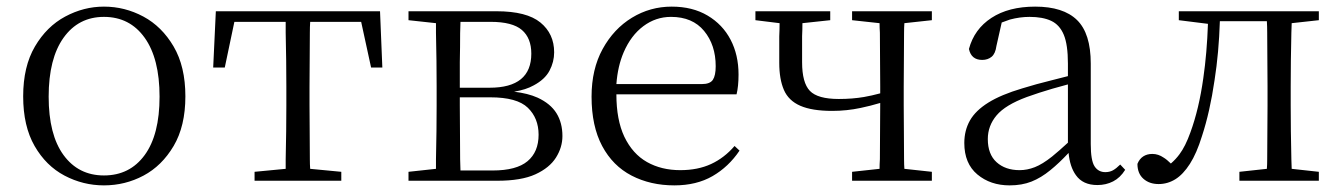

<svg xmlns="http://www.w3.org/2000/svg" viewBox="-20 -546 4052 580"><path d="M294 14Q231 14 175 -15.5Q119 -45 84.5 -105Q50 -165 50 -255Q50 -345 85.5 -405.5Q121 -466 177 -496Q233 -526 294 -526Q357 -526 413 -496Q469 -466 504.5 -405.5Q540 -345 540 -255Q540 -165 504.5 -105Q469 -45 413.5 -15.5Q358 14 294 14ZM294 -16Q372 -16 417 -77.5Q462 -139 462 -254Q462 -369 417 -432Q372 -495 294 -495Q217 -495 172 -432Q127 -369 127 -254Q127 -139 172 -77.5Q217 -16 294 -16Z M624 -342 632 -512H1128L1135 -342H1101L1071 -480H917Q916 -465 916 -447Q916 -406 915.5 -362.5Q915 -319 915 -285V-227Q915 -193 915.5 -149.5Q916 -106 916 -65Q916 -49 917 -36L1011 -27V0H749V-27L843 -36Q843 -49 843 -65Q844 -106 844.5 -149.5Q845 -193 845 -227V-285Q845 -319 844.5 -362.5Q844 -406 843 -447Q843 -465 843 -480H688L659 -342Z M1214 0V-27L1297 -36Q1297 -49 1297 -65Q1298 -106 1298.5 -149.5Q1299 -193 1299 -227V-285Q1299 -319 1298.5 -362.5Q1298 -406 1297 -447Q1297 -463 1297 -476L1214 -485V-512H1480Q1571 -512 1612.5 -478Q1654 -444 1654 -388Q1654 -359 1640 -332.5Q1626 -306 1592 -288Q1569 -275 1533 -269Q1575 -264 1604 -251Q1643 -233 1661 -204Q1679 -175 1679 -135Q1679 -101 1659.5 -70Q1640 -39 1597.5 -19.5Q1555 0 1482 0ZM1371 -31H1468Q1540 -31 1573.5 -59Q1607 -87 1607 -139Q1607 -189 1574.5 -220.5Q1542 -252 1461 -252H1369V-227Q1369 -193 1369.5 -149.5Q1370 -106 1370 -65Q1371 -46 1371 -31ZM1369 -281H1459Q1585 -281 1585 -384Q1585 -431 1556.5 -455.5Q1528 -480 1462 -480H1371Q1371 -465 1370 -446Q1370 -405 1369 -358Q1369 -317 1369 -281Z M2017 14Q1945 14 1888 -15.5Q1831 -45 1799 -105Q1767 -165 1767 -254Q1767 -337 1800.5 -398Q1834 -459 1889 -492.5Q1944 -526 2009 -526Q2072 -526 2117.5 -499Q2163 -472 2187 -426Q2211 -380 2211 -321Q2211 -285 2205 -261H1842Q1842 -184 1866 -133Q1891 -81 1934.5 -56.5Q1978 -32 2035 -32Q2088 -32 2128 -50.5Q2168 -69 2199 -105L2214 -91Q2181 -42 2132.5 -14Q2084 14 2017 14ZM1842 -292H2100Q2125 -292 2133.5 -305Q2142 -318 2142 -346Q2142 -410 2107 -452.5Q2072 -495 2007 -495Q1961 -495 1923.5 -467Q1886 -439 1864 -388Q1846 -346 1842 -292Z M2494 -211Q2433 -211 2397.5 -226.5Q2362 -242 2348 -274.5Q2334 -307 2334 -356Q2334 -398 2334 -436Q2335 -456 2335 -476L2262 -485V-512H2488V-485L2404 -476Q2404 -456 2403 -437Q2403 -401 2403 -358Q2403 -296 2426.5 -271.5Q2450 -247 2514 -247Q2555 -247 2590 -253Q2613 -257 2639 -264V-285Q2639 -319 2638.5 -362.5Q2638 -406 2638 -447Q2637 -463 2637 -476L2554 -485V-512H2795V-485L2712 -476Q2711 -463 2711 -447Q2711 -406 2710.5 -362.5Q2710 -319 2710 -285V-227Q2710 -193 2710.5 -149.5Q2711 -106 2711 -65Q2711 -49 2712 -36L2795 -27V0H2554V-27L2637 -36Q2637 -49 2638 -65Q2638 -106 2638.5 -151.5Q2639 -197 2639 -234V-235Q2609 -226 2580 -220Q2538 -211 2494 -211Z M3030 14Q2972 14 2932.5 -19Q2893 -52 2893 -114Q2893 -152 2910 -182Q2927 -212 2965.5 -236Q3004 -260 3068 -279Q3110 -292 3155 -303Q3182 -310 3206 -316V-354Q3206 -411 3193.5 -441Q3181 -471 3155.5 -483Q3130 -495 3090 -495Q3061 -495 3031 -487Q3019 -483 3006 -478L2990 -407Q2987 -384 2975.5 -374.5Q2964 -365 2947 -365Q2914 -365 2907 -398Q2923 -458 2975 -492Q3027 -526 3107 -526Q3192 -526 3233.5 -485.5Q3275 -445 3275 -354V-111Q3275 -61 3286.5 -43.5Q3298 -26 3319 -26Q3332 -26 3342 -31.5Q3352 -37 3364 -49L3379 -33Q3364 -9 3342.5 2Q3321 13 3295 13Q3251 13 3230 -17Q3212 -42 3208 -84Q3179 -53 3153 -32Q3125 -9 3096 2.5Q3067 14 3030 14ZM3206 -291Q3183 -285 3159 -278Q3118 -266 3082 -253Q3017 -229 2990.5 -197.5Q2964 -166 2964 -126Q2964 -80 2990.5 -56Q3017 -32 3060 -32Q3083 -32 3106 -41Q3129 -50 3158 -73Q3179 -90 3206 -115Z M3480 10Q3452 10 3434 -6Q3416 -22 3416 -51Q3422 -66 3433.5 -73.5Q3445 -81 3461 -81Q3479 -81 3495 -70Q3505 -64 3517 -52Q3532 -65 3543 -80Q3561 -104 3576 -146Q3602 -217 3615 -310Q3626 -386 3629 -474L3541 -485V-512H3964V-485L3882 -476Q3882 -463 3881 -447Q3880 -406 3879.5 -362.5Q3879 -319 3879 -285V-227Q3879 -193 3879.5 -149.5Q3880 -106 3881 -65Q3882 -49 3882 -36L3964 -27V0H3724V-27L3807 -36Q3808 -49 3808 -65Q3808 -106 3808.5 -149.5Q3809 -193 3809 -227V-285Q3809 -319 3808.5 -362.5Q3808 -406 3808 -447Q3808 -466 3807 -482H3665Q3662 -387 3649 -304Q3635 -208 3611 -135Q3595 -83 3574.5 -51Q3554 -19 3530.5 -4.5Q3507 10 3480 10Z"/></svg>

Font: Early Summer Mincho Light
Style: Regular
Weight: 300
Designer: GuiWonder
Version: Version 1.002